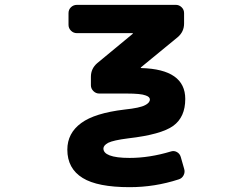

<svg xmlns="http://www.w3.org/2000/svg" viewBox="-20 -567 1040 795"><path d="M516.6 208Q383.8 208 322.3 169.9Q258.8 130.9 258.8 52.7Q258.8 -15.6 316.4 -57.6Q372.1 -98.6 495.1 -113.3Q560.5 -120.1 581.1 -131.8Q600.6 -141.6 600.6 -155.3Q600.6 -166 583 -171.9Q563.5 -179.7 503.9 -179.7H390.6Q377 -179.7 366.7 -189.9Q356.4 -200.2 356.4 -213.9V-249Q356.4 -283.2 382.8 -305.7L529.3 -426.8Q530.3 -427.7 530.3 -428.7Q530.3 -429.7 528.3 -429.7H298.8Q284.2 -429.7 273.9 -439.9Q263.7 -450.2 263.7 -463.9V-512.7Q263.7 -527.3 273.9 -537.1Q284.2 -546.9 298.8 -546.9H708Q721.7 -546.9 731.9 -537.1Q742.2 -527.3 742.2 -512.7V-469.7Q742.2 -435.5 715.8 -413.1L563.5 -288.1Q562.5 -288.1 563 -286.6Q563.5 -285.2 564.5 -285.2Q747.1 -280.3 747.1 -157.2Q747.1 -82 697.3 -45.9Q647.5 -9.8 510.7 5.9Q449.2 13.7 427.7 24.4Q408.2 35.2 408.2 47.9Q408.2 66.4 433.6 76.2Q460.9 86.9 516.6 86.9Q598.6 86.9 686.5 60.5Q700.2 55.7 712.4 62.5Q724.6 69.3 728.5 83L742.2 130.9Q747.1 145.5 740.2 158.7Q733.4 171.9 719.7 175.8Q621.1 208 516.6 208Z"/></svg>

Font: Rounded-L Mgen+ 1m bold
Style: Bold
Weight: 700
Designer: [Source Han Sans]
Ryoko NISHIZUKA  (kana & ideographs); Paul D. Hunt (Latin, Greek & Cyrillic); Wenlong ZHANG  (bopomofo
Version: Version 1.059.20150602